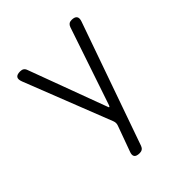

<svg xmlns="http://www.w3.org/2000/svg" viewBox="-206 -871 1011 1011"><g transform="rotate(-45 300.0 -365.0)"><path d="M250 10Q226 10 218.5 -1Q211 -12 220 -34L271 -174Q274 -182 274 -190Q274 -198 271 -206L79 -695Q70 -718 77.5 -729Q85 -740 109 -740Q122 -740 130 -734.5Q138 -729 142 -717L303 -283Q305 -275 308 -275Q311 -275 314 -283L461 -718Q465 -729 472.5 -734.5Q480 -740 492 -740Q515 -740 523 -729Q531 -718 523 -696L282 -12Q278 -1 270 4.5Q262 10 250 10Z"/></g></svg>

Font: Maple Mono ExtraLight
Style: Regular
Weight: 275
Monospace: yes
Designer: subframe7536
Version: Version 7.000